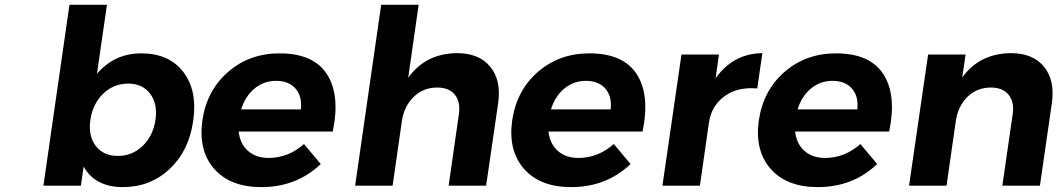

<svg xmlns="http://www.w3.org/2000/svg" viewBox="-20 -762 4340 788"><path d="M158.2 0 265.1 -742.2H418.9L377.9 -459Q449.2 -543 560.1 -543Q673.3 -543 732.2 -466.8Q791 -390.6 772.9 -266.1Q755.9 -143.6 676.5 -68.8Q597.2 5.9 483.9 5.9Q371.1 5.9 323.2 -78.1L312 0ZM351.1 -271Q341.3 -204.6 372.8 -163.3Q404.3 -122.1 463.9 -122.1Q522.9 -122.1 565.7 -163.3Q608.4 -204.6 618.2 -271Q627.4 -335.9 596.2 -377.4Q564.9 -418.9 505.9 -418.9Q446.8 -418.9 403.8 -377.7Q360.8 -336.4 351.1 -271Z M810.5 -267.1Q828.6 -391.1 916.3 -467Q1003.9 -543 1127.4 -543Q1266.6 -543 1321.8 -457.5Q1377 -372.1 1345.7 -222.2H959.5Q965.3 -171.4 998 -142.6Q1030.8 -113.8 1082.5 -113.8Q1163.1 -113.8 1227.5 -170.9L1296.4 -88.9Q1197.3 5.9 1052.7 5.9Q924.8 5.9 859.1 -69.1Q793.5 -144 810.5 -267.1ZM969.7 -313H1214.8Q1220.7 -366.2 1193.1 -398.2Q1165.5 -430.2 1112.8 -430.2Q1062.5 -430.2 1024.4 -398.4Q986.3 -366.7 969.7 -313Z M1437.5 0 1544.4 -742.2H1698.2L1655.3 -442.9Q1726.6 -542.5 1855.5 -543.9Q1946.3 -543.9 1992.2 -488Q2038.1 -432.1 2024.4 -337.9L1975.1 0H1821.3L1863.3 -293Q1870.6 -344.2 1846.7 -373.5Q1822.8 -402.8 1773.4 -402.8Q1716.3 -402.3 1677.2 -363.8Q1638.2 -325.2 1629.4 -265.1L1591.3 0Z M2082 -267.1Q2100.1 -391.1 2187.7 -467Q2275.4 -543 2398.9 -543Q2538.1 -543 2593.3 -457.5Q2648.4 -372.1 2617.2 -222.2H2231Q2236.8 -171.4 2269.5 -142.6Q2302.2 -113.8 2354 -113.8Q2434.6 -113.8 2499 -170.9L2567.9 -88.9Q2468.8 5.9 2324.2 5.9Q2196.3 5.9 2130.6 -69.1Q2064.9 -144 2082 -267.1ZM2241.2 -313H2486.3Q2492.2 -366.2 2464.6 -398.2Q2437 -430.2 2384.3 -430.2Q2334 -430.2 2295.9 -398.4Q2257.8 -366.7 2241.2 -313Z M2698.7 0 2776.9 -538.1H2930.7L2917 -440.9Q2989.3 -542.5 3108.9 -543.9L3087.9 -398.9Q3007.3 -406.2 2953.6 -367.2Q2899.9 -328.1 2889.6 -258.8L2852.5 0Z M3094.2 -267.1Q3112.3 -391.1 3200 -467Q3287.6 -543 3411.1 -543Q3550.3 -543 3605.5 -457.5Q3660.6 -372.1 3629.4 -222.2H3243.2Q3249 -171.4 3281.7 -142.6Q3314.5 -113.8 3366.2 -113.8Q3446.8 -113.8 3511.2 -170.9L3580.1 -88.9Q3481 5.9 3336.4 5.9Q3208.5 5.9 3142.8 -69.1Q3077.1 -144 3094.2 -267.1ZM3253.4 -313H3498.5Q3504.4 -366.2 3476.8 -398.2Q3449.2 -430.2 3396.5 -430.2Q3346.2 -430.2 3308.1 -398.4Q3270 -366.7 3253.4 -313Z M3710.9 0 3789.1 -538.1H3942.9L3929.2 -443.8Q3999.5 -542.5 4128.9 -543.9Q4219.2 -543.9 4264.9 -488Q4310.5 -432.1 4296.9 -337.9L4248 0H4093.8L4136.2 -293Q4143.6 -343.8 4119.4 -373.3Q4095.2 -402.8 4045.9 -402.8Q3988.8 -402.3 3950.2 -364Q3911.6 -325.7 3902.8 -265.1L3864.7 0Z"/></svg>

Font: Trueno SemiBold
Style: Italic
Weight: 600
Designer: Julieta Ulanovsky
Foundry: Julieta Ulanovsky
Version: Version 3.001b | FøM Fix